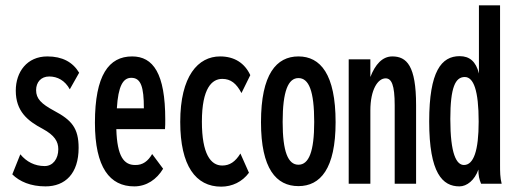

<svg xmlns="http://www.w3.org/2000/svg" viewBox="-20 -687 1918 718"><path d="M150 10C224 10 274 -38 274 -134C274 -208 248 -238 182 -273C134 -299 115 -318 115 -350C115 -379 133 -401 164 -401C195 -401 223 -386 241 -353L276 -415C252 -455 213 -476 157 -476C81 -476 39 -418 39 -348C39 -271 83 -235 140 -205C184 -181 198 -158 198 -129C198 -93 178 -66 147 -66C110 -66 79 -82 56 -110L26 -35C53 -8 95 10 150 10Z M482 10C528 10 566 -16 590 -56L549 -111C534 -85 514 -69 485 -70C444 -70 418 -101 415 -204H597C598 -216 598 -226 598 -240C598 -412 553 -476 474 -476C387 -476 335 -406 335 -228C335 -60 391 10 482 10ZM417 -282C422 -365 440 -396 471 -396C507 -396 518 -362 518 -282Z M807 11C848 11 886 -7 911 -41L879 -113C860 -82 839 -68 811 -68C768 -68 735 -111 735 -232C735 -358 773 -392 811 -392C843 -392 864 -375 883 -339L916 -406C895 -451 857 -476 803 -476C721 -476 654 -403 654 -231C654 -67 712 11 807 11Z M1096 9C1178 9 1235 -56 1235 -230C1235 -410 1178 -476 1096 -476C1014 -476 956 -410 956 -230C956 -56 1013 9 1096 9ZM1096 -71C1057 -71 1037 -120 1037 -231C1037 -347 1058 -395 1096 -395C1135 -395 1155 -347 1155 -231C1155 -120 1135 -71 1096 -71Z M1284 0H1365V-274C1365 -352 1393 -394 1422 -394C1444 -394 1456 -370 1456 -293V0H1536V-294C1536 -441 1501 -476 1447 -476C1410 -476 1383 -446 1365 -399V-465H1284Z M1698 10C1726 10 1755 -13 1769 -53C1769 -30 1772 -17 1779 0H1856C1850 -23 1850 -46 1850 -69V-667H1771V-412C1760 -457 1736 -477 1699 -477C1631 -477 1585 -421 1585 -233C1585 -39 1635 10 1698 10ZM1715 -70C1687 -70 1664 -111 1664 -242C1664 -361 1683 -399 1718 -399C1751 -399 1770 -349 1770 -232C1770 -123 1751 -70 1715 -70Z"/></svg>

Font: Inconsolata ExtraCondensed
Style: Bold
Weight: 700
Width: 2
Monospace: yes
Designer: Raph Levien, Cyreal, Brenton Simpson
Foundry: Raph Levien, Cyreal, Google
Version: Version 3.100